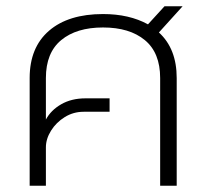

<svg xmlns="http://www.w3.org/2000/svg" viewBox="-20 -595 670 615"><path d="M75 -345Q75 -443 137 -496.5Q199 -550 310 -550Q394 -550 454 -517L507 -575H565L489 -491Q546 -439 546 -345V0H493V-345Q493 -426 444 -466.5Q395 -507 310 -507Q225 -507 176 -466.5Q127 -426 127 -345V-212Q143 -242 176 -261Q209 -280 254 -280H331V-237H248Q215 -237 187.5 -220Q160 -203 143.5 -176.5Q127 -150 127 -123V0H75Z"/></svg>

Font: Prompt ExtraLight
Style: Regular
Weight: 275
Designer: Katatrad Team
Foundry: CadsonDemak
Version: Version 1.001